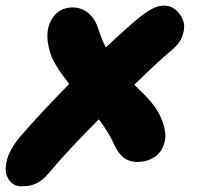

<svg xmlns="http://www.w3.org/2000/svg" viewBox="-33 -617 703 676"><path d="M43 39.1Q30.8 39.1 20.5 34.7Q10.3 30.3 2.7 21.5Q-4.9 12.7 -9.3 1Q-13.7 -10.7 -12.9 -26.4Q-12.2 -42 -7.1 -59.1Q-2 -76.2 10 -96.7Q22 -117.2 40 -138.2Q114.3 -223.6 210.9 -321.8Q152.8 -393.6 142.1 -437Q123 -502.9 147.7 -546.9Q172.4 -590.8 223.1 -590.8Q254.4 -590.8 278.1 -570.8Q301.8 -550.8 312 -518.1Q325.2 -476.6 339.8 -450.2Q425.3 -530.3 460.9 -558.1Q489.3 -580.1 507.8 -588.6Q526.4 -597.2 546.9 -597.2Q567.9 -597.2 585.7 -582.3Q603.5 -567.4 611.6 -545.4Q619.6 -523.4 610.8 -494.9Q602.1 -466.3 574.2 -442.9Q516.6 -394 439.9 -318.8Q443.8 -314.9 454.8 -304Q465.8 -293 470.2 -288.6Q474.6 -284.2 483.6 -274.9Q492.7 -265.6 497.3 -259.8Q502 -253.9 508.5 -245.6Q515.1 -237.3 519.5 -230Q523.9 -222.7 527.8 -214.8Q554.7 -160.6 547.9 -123.3Q541 -85.9 514.4 -66.4Q487.8 -46.9 450.2 -46.9Q421.9 -46.9 401.1 -63.2Q380.4 -79.6 362.8 -121.1Q344.2 -158.7 314.9 -196.8Q200.7 -82.5 139.2 -7.8Q116.2 19 94.2 29.1Q72.3 39.1 43 39.1Z"/></svg>

Font: Shantell Sans Irregular Bouncy
Style: Bold Italic
Weight: 700
Italic angle: -11.31°
Designer: Stephen Nixon, Anya Danilova, Shantell Martin
Foundry: Arrow Type
Version: Version 1.006;[9816181b4]